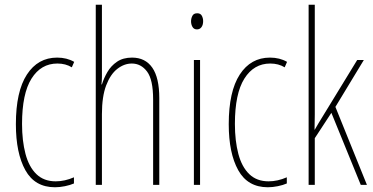

<svg xmlns="http://www.w3.org/2000/svg" viewBox="-20 -780 1575 810"><path d="M212 10Q127 10 87 -62Q47 -134 47 -256Q47 -394 93.5 -465.5Q140 -537 221 -537Q262 -537 293 -519L283 -496Q257 -512 222 -512Q153 -512 113 -448.5Q73 -385 73 -257Q73 -186 87.5 -131Q102 -76 133.5 -45.5Q165 -15 215 -15Q253 -15 292 -32V-6Q276 1 254 5.5Q232 10 212 10Z M410 -492Q410 -469 410 -455Q410 -441 408 -424H410Q418 -450 433 -476Q448 -502 473.5 -519.5Q499 -537 537 -537Q593 -537 622.5 -494.5Q652 -452 652 -366V0H626V-360Q626 -444 600.5 -478Q575 -512 536 -512Q504 -512 475 -489.5Q446 -467 428 -420Q410 -373 410 -298V0H384V-760H410Z M812 -724Q826 -724 831.5 -713.5Q837 -703 837 -691Q837 -675 830 -665.5Q823 -656 811 -656Q798 -656 792 -666.5Q786 -677 786 -690Q786 -702 791.5 -713Q797 -724 812 -724ZM824 -527V0H798V-527Z M1110 10Q1025 10 985 -62Q945 -134 945 -256Q945 -394 991.5 -465.5Q1038 -537 1119 -537Q1160 -537 1191 -519L1181 -496Q1155 -512 1120 -512Q1051 -512 1011 -448.5Q971 -385 971 -257Q971 -186 985.5 -131Q1000 -76 1031.5 -45.5Q1063 -15 1113 -15Q1151 -15 1190 -32V-6Q1174 1 1152 5.5Q1130 10 1110 10Z M1308 -361Q1308 -326 1308 -296.5Q1308 -267 1307 -233H1308Q1318 -250 1324 -260.5Q1330 -271 1339 -285L1487 -527H1515L1395 -329L1528 0H1502L1378 -304L1308 -197V0H1282V-760H1308Z"/></svg>

Font: Noto Sans Sinhala UI ExtraCondensed Thin
Style: Regular
Weight: 100
Width: 2
Designer: Jelle Bosma - Monotype Design Team
Foundry: Monotype Imaging Inc.
Version: Version 2.006; ttfautohint (v1.8.4.7-5d5b)